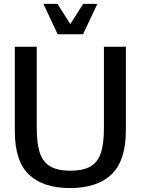

<svg xmlns="http://www.w3.org/2000/svg" viewBox="-20 -955 723 987"><path d="M338.9 11.7Q202.1 11.7 129.2 -57.1Q56.2 -126 56.2 -280.8V-714.8H168.9V-293.9Q168.9 -223.6 182.9 -175.3Q196.8 -127 234.1 -102.3Q271.5 -77.6 341.8 -77.6Q411.6 -77.6 449 -101.8Q486.3 -126 500.2 -174.1Q514.2 -222.2 514.2 -293.9V-714.8H627V-284.2Q627 -130.4 554 -59.3Q481 11.7 338.9 11.7ZM276.4 -778.8 203.1 -935.1H275.4L341.3 -831.1L407.7 -935.1H480.5L406.7 -778.8Z"/></svg>

Font: Pontano Sans
Style: Bold
Weight: 700
Designer: Vernon Adams
Foundry: Vernon Adams
Version: Version 2.001